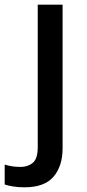

<svg xmlns="http://www.w3.org/2000/svg" viewBox="-78 -559 370 819"><path d="M26 240Q0 240 -21.5 236.5Q-43 233 -58 228V143Q-42 148 -26 150.5Q-10 153 10 153Q41 153 62 135.5Q83 118 83 69V-539H189V74Q189 149 150.5 194.5Q112 240 26 240Z"/></svg>

Font: Noto Sans Gurmukhi UI Medium
Style: Regular
Weight: 500
Designer: Jelle Bosma - Monotype Design Team
Foundry: Monotype Imaging Inc.
Version: Version 2.004; ttfautohint (v1.8.4.7-5d5b)